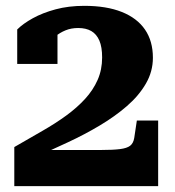

<svg xmlns="http://www.w3.org/2000/svg" viewBox="-20 -638 600 658"><path d="M327 -124H95Q95 -121 94 -115Q93 -109 94.5 -104.5Q96 -100 102 -100Q156 -124 213 -150.5Q270 -177 322 -208Q374 -239 415 -274.5Q456 -310 480 -351.5Q504 -393 504 -440Q504 -497 477 -536.5Q450 -576 397.5 -597Q345 -618 269 -618Q215 -618 170.5 -606Q126 -594 92.5 -575.5Q59 -557 39 -537V-419H177V-542Q167 -541 160 -534Q153 -527 149.5 -517.5Q146 -508 144.5 -499Q143 -490 143 -483Q154 -500 169.5 -513Q185 -526 204.5 -534Q224 -542 248 -542Q275 -542 293 -531.5Q311 -521 320.5 -499Q330 -477 330 -441Q330 -399 314.5 -364Q299 -329 271.5 -299Q244 -269 207 -242Q170 -215 124.5 -189Q79 -163 29 -134V0H522V-225H449L440 -165Q437 -147 426 -138.5Q415 -130 391 -127Q367 -124 327 -124Z"/></svg>

Font: Roboto Serif 36pt
Style: Bold
Weight: 700
Version: Version 1.008